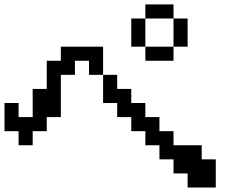

<svg xmlns="http://www.w3.org/2000/svg" viewBox="-20 -879 1040 852"><path d="M562.5 -671.9V-796.9H625V-859.4H750V-796.9H812.5V-671.9H750V-796.9H625V-671.9H750V-609.4H625V-671.9ZM0 -296.9V-421.9H62.5V-359.4H125V-484.4H187.5V-609.4H250V-671.9H437.5V-546.9H500V-484.4H562.5V-421.9H625V-359.4H687.5V-296.9H750V-234.4H875V-171.9H937.5V-46.9H812.5V-109.4H750V-171.9H687.5V-234.4H625V-296.9H562.5V-359.4H500V-421.9H437.5V-546.9H375V-609.4H312.5V-546.9H250V-359.4H187.5V-296.9H125V-234.4H62.5V-296.9Z"/></svg>

Font: KH Dot Dougenzaka 16
Style: Regular
Weight: 400
Designer: Original version for X68000 by Keitarou Hiraki (http://hp.vector.co.jp/authors/VA000874/) / TrueType conversion by Homem
Version: Version 1.00.20150527